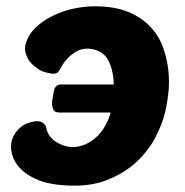

<svg xmlns="http://www.w3.org/2000/svg" viewBox="-20 -580 586 609"><path d="M281 -560Q344 -560 387 -542Q430 -524 457 -495Q484 -466 497 -430Q510 -394 514 -356.5Q518 -319 514 -284.5Q510 -250 504 -225Q495 -187 473 -144.5Q451 -102 413 -66.5Q375 -31 319.5 -9Q264 13 187 8Q136 5 102.5 -8.5Q69 -22 49.5 -40.5Q30 -59 22 -79.5Q14 -100 15 -118Q16 -136 23.5 -149.5Q31 -163 41 -172.5Q51 -182 62.5 -187Q74 -192 84 -194Q104 -198 114 -191.5Q124 -185 126 -177Q127 -173 129 -166Q131 -159 136 -151Q141 -143 150 -135.5Q159 -128 173 -122Q201 -110 227 -115Q253 -120 274 -135.5Q295 -151 309.5 -174Q324 -197 331 -223H171Q153 -223 149.5 -232Q146 -241 145 -246Q144 -251 146.5 -266.5Q149 -282 151 -292Q156 -312 172 -312H341Q340 -354 325 -385.5Q310 -417 274 -424Q248 -429 229 -420Q210 -411 196.5 -397Q183 -383 175.5 -369.5Q168 -356 165 -352Q164 -350 161 -349Q156 -346 149 -346Q142 -346 124.5 -350.5Q107 -355 92 -368Q85 -373 78 -380.5Q71 -388 66.5 -397.5Q62 -407 60 -418Q58 -429 62 -443Q70 -470 92 -491.5Q114 -513 144.5 -528.5Q175 -544 210.5 -552Q246 -560 281 -560Z"/></svg>

Font: Poetsen One
Style: Regular
Weight: 400
Designer: Pablo Impallari, Rodrigo Fuenzalida
Foundry: Pablo Impallari, Rodrigo Fuenzalida
Version: Version 1.001; ttfautohint (v0.93) -l 8 -r 50 -G 200 -x 14 -